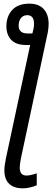

<svg xmlns="http://www.w3.org/2000/svg" viewBox="-20 -790 293 1050"><path d="M4 141Q4 116 13 73L145 -544H122Q68 -544 41.5 -572Q15 -600 15 -646Q15 -701 47 -735.5Q79 -770 140 -770Q192 -770 219 -740.5Q246 -711 246 -659Q246 -638 241 -611L94 78Q88 110 88 127Q88 170 125 170Q145 170 181 158V223Q166 230 144.5 235Q123 240 104 240Q57 240 30.5 215.5Q4 191 4 141ZM157 -607 163 -631Q166 -646 166 -660Q166 -707 129 -707Q107 -707 94.5 -691Q82 -675 82 -650Q82 -607 131 -607Z"/></svg>

Font: Noto Sans UI Narrow
Style: Italic
Weight: 400
Width: 4
Italic angle: -12°
Designer: Monotype Design Team
Foundry: Monotype Imaging Inc.
Version: Version 1.001